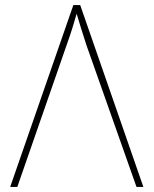

<svg xmlns="http://www.w3.org/2000/svg" viewBox="-20 -734 603 754"><path d="M20 0H48L242 -558C259 -605 271 -645 281 -680C291 -647 305 -600 319 -558L516 0H543L295 -714H268Z"/></svg>

Font: Noto Sans Mono SemiCondensed Thin
Style: Regular
Weight: 100
Width: 4
Designer: Monotype Design Team
Foundry: Monotype Imaging Inc.
Version: Version 2.014